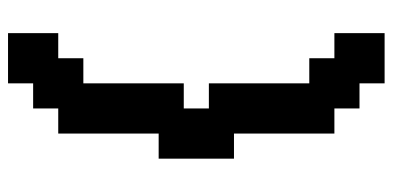

<svg xmlns="http://www.w3.org/2000/svg" viewBox="-270 -458 978 478"><g transform="rotate(90 219.0 -219.0)"><path d="M125 250H62.5V187.5V125H125V62.5H187.5V0V-62.5V-125V-187.5H250V-250H187.5V-312.5V-375V-437.5V-500H125V-562.5H62.5V-625V-687.5H125H187.5V-625H250V-562.5H312.5V-500V-437.5V-375V-312.5H375V-250V-187.5V-125H312.5V-62.5V0V62.5V125H250V187.5H187.5V250Z"/></g></svg>

Font: PixelArmy
Style: Medium
Weight: 500
Version: Version 001.000